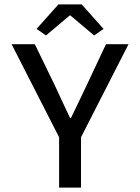

<svg xmlns="http://www.w3.org/2000/svg" viewBox="-20 -857 640 877"><path d="M250 0V-230L33 -655H139L229 -470Q247 -432 264 -394.5Q281 -357 300 -318H304Q323 -357 341 -394.5Q359 -432 377 -470L464 -655H567L350 -230V0ZM190 -695 147 -725 247 -837H353L453 -725L410 -695L302 -786H298Z"/></svg>

Font: Source Code Pro Medium
Style: Regular
Weight: 500
Monospace: yes
Designer: Paul D. Hunt, Teo Tuominen
Foundry: Adobe Systems Incorporated
Version: Version 2.030;PS 1.000;hotconv 16.6.51;makeotf.lib2.5.65220